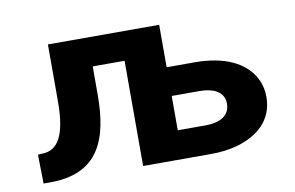

<svg xmlns="http://www.w3.org/2000/svg" viewBox="-61 -636 1145 744"><g transform="rotate(-10 511.5 -264.0)"><path d="M321.4 -303V-414H446.8V0H713C752.6 0 788 -4.5 819.2 -13.5C899 -36.5 963.8 -88.3 963.8 -181C963.8 -207.7 958.1 -232 946.8 -254C910.5 -324.2 827.6 -361 713 -361H603V-528H165.2V-303C165.2 -239 157.3 -191.7 141.6 -161C125.8 -130.3 101.8 -115 69.5 -115L53 -114L55.2 0H80.5C272.4 0 321.4 -126.3 321.4 -303ZM808.7 -182C808.7 -133.5 768.2 -113 713 -113H603V-248H713C766.4 -248 808.7 -228.7 808.7 -182Z"/></g></svg>

Font: Asimov
Style: Wid
Weight: 500
Designer: Google
Version: Version 2.000980; 2014